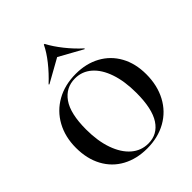

<svg xmlns="http://www.w3.org/2000/svg" viewBox="-215 -866 999 999"><g transform="rotate(-45 285.0 -366.5)"><path d="M20 -250Q20 -330 54 -392Q88 -454 149.5 -488.5Q211 -523 292 -523Q368 -523 426.5 -491Q485 -459 517.5 -400Q550 -341 550 -262Q550 -180 516.5 -117Q483 -54 421.5 -19.5Q360 15 280 15Q203 15 144 -17Q85 -49 52.5 -109Q20 -169 20 -250ZM303 1Q370 1 407.5 -56Q445 -113 445 -230Q445 -315 423.5 -378Q402 -441 363 -475Q324 -509 272 -509Q204 -509 164.5 -453Q125 -397 125 -280Q125 -195 147.5 -131.5Q170 -68 210 -33.5Q250 1 303 1ZM156 -581 153 -584Q196 -624 230 -667Q264 -710 282 -748H287Q308 -708 343 -664Q378 -620 418 -584L415 -581L285 -653Z"/></g></svg>

Font: Nyght Serif
Style: Regular
Weight: 400
Designer: Maksym Kobuzan
Version: Version 0.410;July 4, 2025;FontCreator 15.0.0.2958 64-bit